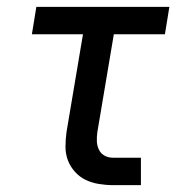

<svg xmlns="http://www.w3.org/2000/svg" viewBox="-20 -540 540 560"><path d="M310 0Q289 0 268 -3.5Q247 -7 229.5 -15.5Q212 -24 198.5 -39Q185 -54 178 -72.5Q171 -91 171 -112Q171 -133 174 -155L222 -440H73L86 -520H474L461 -440H312L264 -155Q262 -141 262.5 -128Q263 -115 268.5 -103.5Q274 -92 285 -86Q296 -80 310 -80H391V0Z"/></svg>

Font: Iosevka SS18 Medium
Style: Italic
Weight: 500
Italic angle: -9°
Monospace: yes
Designer: Belleve Invis
Foundry: Belleve Invis
Version: Version 25.1.1; ttfautohint (v1.8.4)